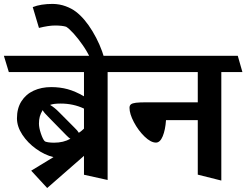

<svg xmlns="http://www.w3.org/2000/svg" viewBox="-45 -861 1243 968"><path d="M599.1 -497.6H497.6V46.4L378.4 20V-75.2L192.9 86.9L112.3 -0.5L224.6 -68.8Q180.2 -79.6 137.5 -110.1Q94.7 -140.6 67.6 -181.9Q40.5 -223.1 40.5 -264.6Q40.5 -314.9 63 -350.3Q85.4 -385.7 124.5 -403.8Q163.6 -421.9 212.9 -421.9Q257.3 -421.9 295.9 -411.4Q334.5 -400.9 378.4 -375.5V-497.6H-0.5L-25.4 -579.6H576.2ZM207.5 -332Q229.5 -319.3 252.9 -295.4L329.6 -218.3Q346.2 -202.6 352.5 -191.4Q368.2 -202.1 378.4 -212.4V-313.5Q325.2 -338.9 260.3 -338.9Q224.6 -338.9 207.5 -332ZM179.7 -149.9Q184.1 -145.5 198 -143.6Q211.9 -141.6 227.5 -141.6Q275.4 -141.6 310.1 -161.6Q307.1 -162.6 300.3 -168.5Q293.5 -174.3 288.6 -179.7L199.2 -271Q187.5 -282.7 181.2 -290Q174.8 -297.4 169.9 -305.7Q159.7 -288.1 155.5 -272.9Q151.4 -257.8 151.4 -237.8Q151.4 -216.8 161.1 -188Q170.9 -159.2 179.7 -149.9Z M410.2 -567.4Q395.5 -599.6 372.6 -632.8Q349.6 -666 326.7 -691.4Q303.7 -716.8 288.6 -726.1Q268.6 -732.4 232.4 -732.4Q200.2 -732.4 151.4 -720.2L120.1 -825.2Q160.6 -841.3 220.7 -841.3Q255.4 -840.8 285.9 -829.6Q316.4 -818.4 337.4 -802.2Q382.3 -768.1 421.6 -702.9Q460.9 -637.7 481 -567.4Z M741.2 -142.1Q715.3 -142.1 683.8 -172.6Q652.3 -203.1 630.1 -245.1Q607.9 -287.1 607.9 -317.4Q607.9 -329.1 615.2 -335Q622.6 -340.8 640.6 -343Q658.7 -345.2 694.8 -345.2H952.1V-497.6H570.8L546.4 -579.6H1153.8L1177.2 -497.6H1070.8V49.3L952.1 19.5V-255.4H792Q788.6 -206.1 775.4 -174.1Q762.2 -142.1 741.2 -142.1Z"/></svg>

Font: Vesper Libre
Style: Bold
Weight: 700
Designer: Robert Keller & Kimya Gandhi
Foundry: Mota Italic
Version: Version 1.058